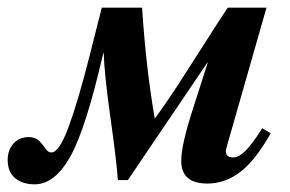

<svg xmlns="http://www.w3.org/2000/svg" viewBox="-68 -469 755 500"><path d="M615 -135 637 -122Q597 -51 557.5 -21Q518 9 472 9Q404 9 404 -50Q404 -91 433 -181L473 -306H472L265 0H239Q235 -54 219.5 -163.5Q204 -273 202 -331H201Q156 -135 115.5 -62Q75 11 22 11Q-9 11 -28.5 -5Q-48 -21 -48 -53Q-48 -78 -33 -95Q-18 -112 7 -112Q24 -112 34 -102Q44 -92 50.5 -82Q57 -72 66 -72Q86 -72 110.5 -138Q135 -204 165 -322.5Q195 -441 197 -449H302Q312 -294 335 -160Q363 -198 392 -242.5Q421 -287 461 -350Q501 -413 525 -449H626L544 -162Q520 -80 520 -76Q520 -59 539 -59Q553 -59 570 -75Q587 -91 615 -135Z"/></svg>

Font: STIX
Style: Bold Italic
Weight: 700
Italic angle: -16.33°
Designer: MicroPress Inc., with final additions and corrections provided by Coen Hoffman, Elsevier (retired)
Version: Version 1.1.1